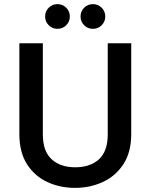

<svg xmlns="http://www.w3.org/2000/svg" viewBox="-20 -905 730 932"><path d="M74 -695H188V-252Q188 -171 230.5 -132Q273 -93 345 -93Q418 -93 460.5 -132Q503 -171 503 -252V-695H617V-254Q617 -166 579 -108Q541 -50 479 -21.5Q417 7 344 7Q271 7 209.5 -21.5Q148 -50 111 -108Q74 -166 74 -254ZM259 -765Q234 -765 216.5 -782.5Q199 -800 199 -825Q199 -850 216.5 -867.5Q234 -885 259 -885Q284 -885 301.5 -867.5Q319 -850 319 -825Q319 -800 301.5 -782.5Q284 -765 259 -765ZM431 -765Q406 -765 388.5 -782.5Q371 -800 371 -825Q371 -850 388.5 -867.5Q406 -885 431 -885Q456 -885 473.5 -867.5Q491 -850 491 -825Q491 -800 473.5 -782.5Q456 -765 431 -765Z"/></svg>

Font: Poppins Medium
Style: Regular
Weight: 500
Designer: Ninad Kale (Devanagari), Jonny Pinhorn (Latin)
Version: Version 5.002